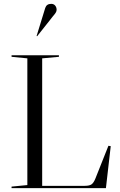

<svg xmlns="http://www.w3.org/2000/svg" viewBox="-20 -977 623 997"><path d="M122 -16 40 -8V0H530L555 -218L543 -220L475 -49Q466 -27 455 -19.5Q444 -12 420 -12H199V-674L286 -682V-690H40V-682L122 -674ZM173 -789 238 -871 252 -889Q265 -904 269.5 -911.5Q274 -919 274 -926Q274 -939 266.5 -948Q259 -957 246 -957Q222 -957 215 -936L170 -790Z"/></svg>

Font: Libre Caslon Display
Style: Regular
Weight: 400
Designer: Pablo Impallari, Rodrigo Fuenzalida
Foundry: Pablo Impallari, Rodrigo Fuenzalida
Version: Version 1.100; ttfautohint (v1.6) -l 8 -r 50 -G 200 -x 14 -D